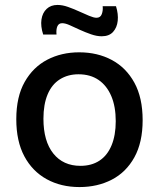

<svg xmlns="http://www.w3.org/2000/svg" viewBox="-20 -745 644 778"><path d="M302 13Q227 13 169 -19Q111 -51 78.5 -112Q46 -173 46 -262Q46 -353 80 -413Q114 -473 171.5 -503Q229 -533 301 -533Q375 -533 433 -502Q491 -471 524.5 -410Q558 -349 558 -258Q558 -168 524.5 -107.5Q491 -47 433 -17Q375 13 302 13ZM306 -73Q351 -73 383 -94Q415 -115 432 -156Q449 -197 449 -254Q449 -313 431 -355.5Q413 -398 379.5 -421Q346 -444 298 -444Q255 -444 222.5 -423.5Q190 -403 173 -362.5Q156 -322 156 -264Q156 -173 196 -123Q236 -73 306 -73ZM392 -598Q372 -598 349 -606Q326 -614 304 -624Q282 -634 263.5 -642.5Q245 -651 232 -651Q218 -651 212.5 -638.5Q207 -626 209 -605H155Q144 -639 148 -666Q152 -693 169 -709Q186 -725 213 -725Q233 -725 255.5 -717Q278 -709 300 -699Q322 -689 341 -681Q360 -673 371 -673Q387 -673 392.5 -688Q398 -703 396 -720H450Q460 -688 457 -660.5Q454 -633 438 -615.5Q422 -598 392 -598Z"/></svg>

Font: Bricolage Grotesque 96pt ExtraBold Medium
Style: Regular
Weight: 500
Version: Version 1.001;gftools[0.9.33.dev8+g029e19f]